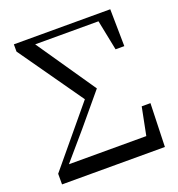

<svg xmlns="http://www.w3.org/2000/svg" viewBox="-132 -840 878 949"><g transform="rotate(-20 306.5 -366.0)"><path d="M33 0H574L581 -228H535L506 -82H99L220 -223L357 -387L145 -696H478L510 -537H556L553 -732H46V-694L283 -357L33 -56Z"/></g></svg>

Font: Source Han Serif SC Medium
Style: Regular
Weight: 500
Designer: Ryoko NISHIZUKA 西塚涼子 (kana & ideographs); Frank Grießhammer (Latin, Greek & Cyrillic); Wenlong ZHANG 张文龙 (bopomofo); San
Foundry: Adobe
Version: Version 2.003;hotconv 1.1.1;makeotfexe 2.6.0